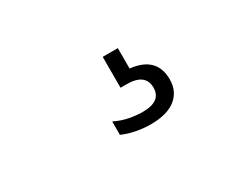

<svg xmlns="http://www.w3.org/2000/svg" viewBox="-47 -154 619 506"><g transform="rotate(-30 263.0 99.0)"><path d="M302 207.5Q279.5 207.5 256.8 203Q234 198.5 217 190.5V150Q238.5 160.5 260 164.5Q281.5 168.5 300 168.5Q356 168.5 356 127Q356 84 299 84H280.5V-10H326.5V52Q404 60.5 404 129.5Q404 166 377.8 186.8Q351.5 207.5 302 207.5Z"/></g></svg>

Font: Encode Sans
Style: Regular
Weight: 400
Designer: Multiple Designers
Foundry: Impallari Type
Version: Version 3.002; ttfautohint (v1.8.3) -l 8 -r 50 -G 200 -x 14 